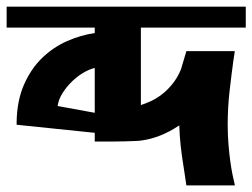

<svg xmlns="http://www.w3.org/2000/svg" viewBox="-23 -564 764 581"><path d="M263.7 -222.7V-358.4Q247.1 -354.5 229 -343.8Q210.9 -333 194.8 -317.4Q178.7 -301.8 166.5 -282.7Q154.3 -263.7 151.4 -243.2ZM263.7 -480.5H-2.9V-543.9H720.7V-480.5H403.3V-246.1Q416 -250 433.1 -257.8Q450.2 -265.6 466.8 -278.3Q483.4 -291 498.5 -309.6Q513.7 -328.1 524.4 -353.5L541 -409.2H687.5L682.6 -376Q677.7 -340.8 671.9 -290Q666 -239.3 666 -185.5Q666 -155.3 668.5 -126Q670.9 -96.7 674.3 -72.8Q677.7 -48.8 681.6 -30.8Q685.5 -12.7 687.5 -4.9V-2.9H541L532.2 -61.5Q527.3 -90.8 523.9 -121.6Q520.5 -152.3 519.5 -184.6Q462.9 -146.5 404.3 -138.7H403.3Q398.4 -137.7 384.3 -137.2Q370.1 -136.7 352.1 -136.2Q334 -135.7 314.9 -135.7Q295.9 -135.7 283.2 -135.7H263.7V-162.1L27.3 -186.5V-194.3Q28.3 -258.8 49.3 -307.1Q70.3 -355.5 104 -388.2Q137.7 -420.9 179.7 -439.5Q221.7 -458 263.7 -463.9Z"/></svg>

Font: Shorif Bongobondhu ANSI V2
Style: Regular
Weight: 400
Designer: Shorif Uddin Shishir, Shorif art & Design, e-mail : shorifart@gmail.com, facebook : Shorif2001
Foundry: Lipighor Font Foundry
Version: Designed By Shorif Uddin Shishir | Build By Niladri Shekhar 